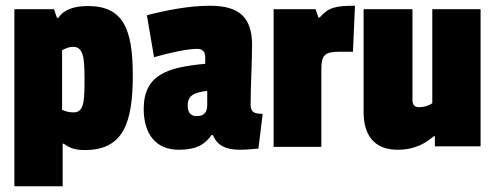

<svg xmlns="http://www.w3.org/2000/svg" viewBox="-20 -511 1722 668"><path d="M198 -11H202C225 6 244 11 276 11C410 11 442 -85 442 -249C442 -410 409 -490 286 -490C242 -490 204 -480 183 -449H178L168 -479H30V137H198ZM274 -237C274 -160 273 -120 236 -120C223 -120 211 -122 196 -129V-336C208 -343 220 -348 235 -348C271 -348 274 -306 274 -237Z M480 -132C480 -45 522 10 602 10C664 10 693 -9 716 -41H721C736 -2 771 10 815 10C840 10 850 8 879 6L894 -115C864 -115 852 -121 852 -147C852 -216 857 -292 857 -354C857 -447 816 -491 711 -491C639 -491 561 -476 491 -458L516 -312C572 -328 632 -341 666 -341C686 -341 694 -329 694 -313V-289C561 -277 480 -250 480 -132ZM664 -107C643 -107 633 -120 633 -144C633 -179 655 -189 701 -195V-146C701 -119 689 -107 664 -107Z M1098 -269C1098 -320 1110 -331 1162 -331H1208L1215 -491C1146 -491 1123 -485 1092 -450H1088L1078 -479H932V0H1098Z M1364 10C1425 10 1462 -14 1489 -37H1493V-2H1652V-479H1484V-152C1472 -143 1454 -138 1437 -138C1422 -138 1415 -148 1415 -163V-479H1245V-122C1245 -45 1278 10 1364 10Z"/></svg>

Font: Passion One
Style: Regular
Weight: 400
Designer: Alejandro Lo Celso
Foundry: Fontstage
Version: Version 1.001